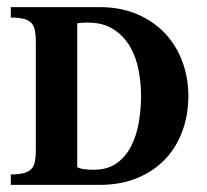

<svg xmlns="http://www.w3.org/2000/svg" viewBox="-20 -519 580 539"><path d="M508.8 -249.5Q508.8 -196.3 491.9 -150.6Q475.1 -105 443.1 -71.5Q411.1 -38.1 364.7 -19Q318.4 0 259.8 0H10.3V-29.3Q32.7 -29.3 46.6 -33Q60.5 -36.6 68.1 -44.7Q75.7 -52.7 78.1 -66.2Q80.6 -79.6 80.6 -98.6V-400.4Q80.6 -419.4 78.1 -432.9Q75.7 -446.3 68.1 -454.3Q60.5 -462.4 46.6 -466.1Q32.7 -469.7 10.3 -469.7V-499H259.8Q318.4 -499 364.7 -479.2Q411.1 -459.5 443.1 -425.5Q475.1 -391.6 491.9 -346.2Q508.8 -300.8 508.8 -249.5ZM376 -249.5Q376 -285.2 369.1 -321.8Q362.3 -358.4 345 -388.2Q327.6 -418 298.6 -436.8Q269.5 -455.6 225.6 -455.6Q218.8 -455.6 213.6 -455.3Q208.5 -455.1 204.6 -454.6Q200.2 -454.1 196.8 -453.6V-49.8Q203.1 -45.9 215.6 -44.2Q228 -42.5 243.7 -42.5Q282.2 -42.5 307.6 -60.8Q333 -79.1 348.1 -108.6Q363.3 -138.2 369.6 -175.3Q376 -212.4 376 -249.5Z"/></svg>

Font: Scheherazade
Style: Bold
Weight: 700
Version: Version 2.100 (build 932/914)